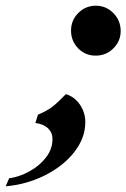

<svg xmlns="http://www.w3.org/2000/svg" viewBox="-129 -495 443 673"><path d="M-97 130Q-61 125 -25.5 105.5Q10 86 32.5 56.5Q55 27 55 -8Q55 -30 39.5 -45Q24 -60 -5 -64L4 -93Q35 -106 53.5 -120Q72 -134 102 -165Q132 -156 151 -128.5Q170 -101 170 -67Q170 -11 131 38.5Q92 88 27.5 120Q-37 152 -109 158ZM120 -388Q120 -424 145.5 -449.5Q171 -475 207 -475Q243 -475 268.5 -449Q294 -423 294 -386Q294 -351 268.5 -325.5Q243 -300 206 -300Q170 -300 145 -325.5Q120 -351 120 -388Z"/></svg>

Font: Ibarra Real Nova
Style: Bold Italic
Weight: 700
Italic angle: -22°
Designer: Jose Maria Ribagorda & Octavio Pardo
Foundry: Octavio Pardo
Version: Version 1.014